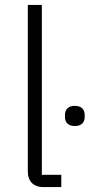

<svg xmlns="http://www.w3.org/2000/svg" viewBox="-20 -760 366 780"><path d="M284 -248C257 -248 244 -263 244 -284V-294C244 -315 257 -330 284 -330C311 -330 324 -315 324 -294V-284C324 -263 311 -248 284 -248ZM156 0C115 0 93 -25 93 -62V-740H150V-50H229V0Z"/></svg>

Font: Plexus Sans Light
Style: Regular
Weight: 300
Version: Version 2.001;PS 002.001;hotconv 1.0.70;makeotf.lib2.5.58329